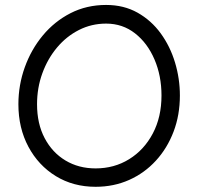

<svg xmlns="http://www.w3.org/2000/svg" viewBox="-20 -714 785 764"><path d="M360.4 29.3Q271.5 29.3 202.1 -13.2Q132.8 -55.7 93 -130.1Q53.2 -204.6 53.2 -299.3Q53.2 -375.5 78.6 -446.3Q104 -517.1 150.4 -573Q196.8 -628.9 260.7 -661.6Q324.7 -694.3 402.3 -694.3Q472.7 -694.3 527.3 -663.6Q582 -632.8 619.6 -581.1Q657.2 -529.3 676.5 -465.1Q695.8 -400.9 695.8 -334Q695.8 -256.3 670.7 -190.2Q645.5 -124 600.3 -74.7Q555.2 -25.4 493.9 2Q432.6 29.3 360.4 29.3ZM360.4 -43.9Q434.6 -43.9 493.9 -80.6Q553.2 -117.2 587.9 -182.6Q622.6 -248 622.6 -334Q622.6 -412.6 594.7 -477.5Q566.9 -542.5 517.3 -581.3Q467.8 -620.1 402.3 -620.1Q344.2 -620.1 294.2 -594.7Q244.1 -569.3 206.8 -524.7Q169.4 -480 148.4 -422.1Q127.4 -364.3 127.4 -299.3Q127.4 -221.7 157.7 -164.3Q188 -106.9 240.5 -75.4Q293 -43.9 360.4 -43.9Z"/></svg>

Font: Mikhak-FD Regular
Style: FD-Regular
Weight: 400
Designer: Amin Abedi
Version: Version 3.2